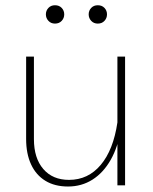

<svg xmlns="http://www.w3.org/2000/svg" viewBox="-20 -696 575 721"><path d="M152.3 -642.1Q152.3 -627.9 161.9 -617.7Q171.4 -607.4 186.5 -607.4Q202.1 -607.4 211.7 -617.7Q221.2 -627.9 221.2 -642.1Q221.2 -656.2 211.7 -666.3Q202.1 -676.3 186.5 -676.3Q171.4 -676.3 161.9 -666.3Q152.3 -656.2 152.3 -642.1ZM313 -642.1Q313 -627.9 322.5 -617.7Q332 -607.4 347.2 -607.4Q362.8 -607.4 372.3 -617.7Q381.8 -627.9 381.8 -642.1Q381.8 -656.2 372.3 -666.3Q362.8 -676.3 347.2 -676.3Q332 -676.3 322.5 -666.3Q313 -656.2 313 -642.1ZM420.9 -483.4V-151.4V0H449.7V-483.4ZM78.1 -174.3Q78.1 -118.7 96.7 -78.6Q115.2 -38.6 150.4 -17.1Q185.5 4.4 235.4 4.4Q286.6 4.4 327.4 -21.5Q368.2 -47.4 395.8 -95.9Q423.3 -144.5 434.1 -212.4L420.9 -236.3Q405.8 -133.3 358.4 -76.9Q311 -20.5 239.3 -20.5Q177.7 -20.5 142.6 -61.3Q107.4 -102.1 107.4 -173.3V-483.4H78.1Z"/></svg>

Font: Estedad-FD-VF Thin
Style: Regular
Weight: 100
Designer: Amin Abedi
Version: Version 5.0